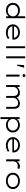

<svg xmlns="http://www.w3.org/2000/svg" viewBox="3210 -3998 1008 7467"><g transform="rotate(90 3713.5 -264.0)"><path d="M375 10Q292 10 227 -25.5Q162 -61 125.5 -122.5Q89 -184 89 -262Q89 -342 126.5 -403.5Q164 -465 229.5 -500Q295 -535 378 -535Q428 -535 471.5 -523Q515 -511 549.5 -489Q584 -467 606.5 -439.5Q629 -412 637 -379L613 -387V-740H688V0H614L611 -141L631 -145Q625 -113 601.5 -85.5Q578 -58 543.5 -36.5Q509 -15 466 -2.5Q423 10 375 10ZM389 -61Q455 -61 506.5 -87Q558 -113 587 -158.5Q616 -204 617 -263Q617 -320 588 -365Q559 -410 507.5 -436.5Q456 -463 390 -463Q325 -463 275 -436.5Q225 -410 196 -365Q167 -320 167 -263Q167 -205 196 -159.5Q225 -114 275 -87.5Q325 -61 389 -61Z M1246 10Q1153 10 1080 -24.5Q1007 -59 966.5 -120Q926 -181 926 -259Q926 -322 950.5 -372Q975 -422 1017 -458.5Q1059 -495 1116 -515Q1173 -535 1236 -535Q1298 -535 1351 -516.5Q1404 -498 1442.5 -464Q1481 -430 1502 -384Q1523 -338 1521 -282L1520 -241H990L979 -304H1463L1445 -293V-317Q1442 -355 1415 -388.5Q1388 -422 1342.5 -443Q1297 -464 1236 -464Q1171 -464 1118 -442.5Q1065 -421 1034 -377.5Q1003 -334 1003 -264Q1003 -203 1034.5 -157.5Q1066 -112 1124 -87Q1182 -62 1261 -62Q1324 -62 1372 -79Q1420 -96 1463 -125L1497 -68Q1469 -46 1430 -28.5Q1391 -11 1345.5 -0.5Q1300 10 1246 10Z M1779 0V-740H1855V0Z M2169 0V-740H2245V0Z M2493 -429 2514 -700H2613L2540 -429Z M2882 0V-522H2958V0ZM2919 -639Q2892 -639 2877 -653.5Q2862 -668 2862 -693Q2862 -718 2877.5 -733Q2893 -748 2919 -748Q2947 -748 2961.5 -733.5Q2976 -719 2976 -693Q2976 -669 2961 -654Q2946 -639 2919 -639Z M3287 0V-522H3362L3364 -379L3340 -384Q3350 -412 3372 -439Q3394 -466 3426 -487Q3458 -508 3498.5 -521Q3539 -534 3586 -534Q3636 -534 3676.5 -517.5Q3717 -501 3744.5 -464.5Q3772 -428 3783 -368L3758 -380L3762 -394Q3773 -417 3796 -441.5Q3819 -466 3850 -486.5Q3881 -507 3920.5 -520.5Q3960 -534 4004 -534Q4076 -534 4121.5 -505.5Q4167 -477 4189 -426Q4211 -375 4211 -309V0H4135V-299Q4135 -350 4119 -387Q4103 -424 4070 -443.5Q4037 -463 3989 -463Q3946 -463 3909.5 -448.5Q3873 -434 3845 -409Q3817 -384 3801.5 -352.5Q3786 -321 3786 -286V0H3710V-300Q3710 -350 3692.5 -386.5Q3675 -423 3640.5 -443Q3606 -463 3555 -463Q3514 -463 3478.5 -448Q3443 -433 3417 -408Q3391 -383 3377 -353Q3363 -323 3363 -292V0Z M4534 220V-523H4609L4611 -393L4596 -392Q4609 -432 4645 -463.5Q4681 -495 4733 -514.5Q4785 -534 4846 -534Q4928 -534 4993 -499Q5058 -464 5095 -402.5Q5132 -341 5132 -261Q5132 -183 5096 -122Q5060 -61 4995 -26.5Q4930 8 4847 8Q4782 8 4730 -11.5Q4678 -31 4641.5 -63.5Q4605 -96 4590 -136L4610 -137V220ZM4834 -63Q4900 -63 4949.5 -89Q4999 -115 5028 -160Q5057 -205 5057 -261Q5057 -319 5028 -364.5Q4999 -410 4949 -436Q4899 -462 4835 -462Q4767 -462 4715.5 -436Q4664 -410 4634.5 -365Q4605 -320 4605 -262Q4605 -205 4634.5 -160.5Q4664 -116 4715.5 -89.5Q4767 -63 4834 -63Z M5633 10Q5540 10 5467 -24.5Q5394 -59 5353.5 -120Q5313 -181 5313 -259Q5313 -322 5337.5 -372Q5362 -422 5404 -458.5Q5446 -495 5503 -515Q5560 -535 5623 -535Q5685 -535 5738 -516.5Q5791 -498 5829.5 -464Q5868 -430 5889 -384Q5910 -338 5908 -282L5907 -241H5377L5366 -304H5850L5832 -293V-317Q5829 -355 5802 -388.5Q5775 -422 5729.5 -443Q5684 -464 5623 -464Q5558 -464 5505 -442.5Q5452 -421 5421 -377.5Q5390 -334 5390 -264Q5390 -203 5421.5 -157.5Q5453 -112 5511 -87Q5569 -62 5648 -62Q5711 -62 5759 -79Q5807 -96 5850 -125L5884 -68Q5856 -46 5817 -28.5Q5778 -11 5732.5 -0.5Q5687 10 5633 10Z M6177 0V-522H6252L6254 -366L6236 -371Q6251 -417 6282.5 -454Q6314 -491 6355.5 -513Q6397 -535 6446 -535Q6476 -535 6503 -529Q6530 -523 6549 -513L6528 -432Q6508 -443 6482.5 -448Q6457 -453 6436 -453Q6392 -453 6358 -439Q6324 -425 6300 -400Q6276 -375 6264.5 -344Q6253 -313 6253 -281V0Z M7015 10Q6921 10 6849 -25Q6777 -60 6736.5 -122Q6696 -184 6696 -263Q6696 -342 6736.5 -403.5Q6777 -465 6849 -500Q6921 -535 7015 -535Q7107 -535 7179 -500Q7251 -465 7292 -403.5Q7333 -342 7333 -263Q7333 -184 7292 -122Q7251 -60 7179 -25Q7107 10 7015 10ZM7015 -61Q7083 -61 7137.5 -87Q7192 -113 7224 -158.5Q7256 -204 7255 -263Q7256 -322 7224.5 -367Q7193 -412 7138 -438Q7083 -464 7015 -464Q6945 -464 6890.5 -438.5Q6836 -413 6805 -367Q6774 -321 6774 -263Q6773 -204 6804.5 -158.5Q6836 -113 6891 -87Q6946 -61 7015 -61Z"/></g></svg>

Font: Lexend Mega Light
Style: Regular
Weight: 300
Version: Version 1.007